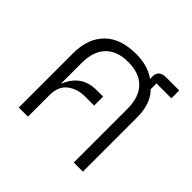

<svg xmlns="http://www.w3.org/2000/svg" viewBox="-150 -761 921 921"><g transform="rotate(45 310.0 -301.0)"><path d="M574.2 -548.8H473.1V-509.8Q522.9 -460 522.9 -368.2V0H460.9V-363.8Q460.9 -443.4 420.7 -484.6Q380.4 -525.9 305.2 -525.9Q230 -525.9 189.9 -484.6Q149.9 -443.4 149.9 -363.8V-228H152.8Q190.9 -323.2 294.9 -323.2H336.9V-262.2H275.9Q223.1 -262.2 186.5 -234.1Q149.9 -206.1 149.9 -146V0H87.9V-368.2Q87.9 -468.3 143.6 -524.2Q199.2 -580.1 305.2 -580.1Q384.3 -580.1 436 -542V-561Q436 -580.6 448.5 -591.3Q460.9 -602.1 482.9 -602.1H574.2Z"/></g></svg>

Font: Anuphan Light
Style: Regular
Weight: 300
Designer: Mike Abbink, Paul van der Laan, Pieter van Rosmalen, Mint Tantisuwanna
Foundry: Bold Monday; Cadson Demak
Version: Version 3.002;hotconv 1.0.109;makeotfexe 2.5.65596